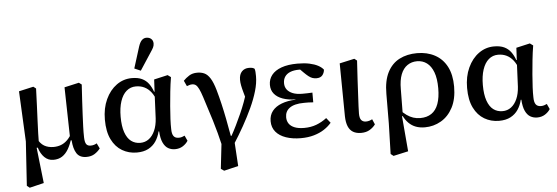

<svg xmlns="http://www.w3.org/2000/svg" viewBox="-57 -961 3874 1336"><g transform="rotate(-5 1880.5 -292.5)"><path d="M82 177 102 -131 85 -483 187 -506 205 -492Q203 -428 200.5 -373.5Q198 -319 196 -271Q194 -223 192.5 -179Q191 -135 191 -92L173 -81L201 168L101 192ZM513 13Q466 13 445 -19.5Q424 -52 420 -111L411 -112L403 -483L505 -506L524 -492Q520 -429 517 -377Q514 -325 512 -281.5Q510 -238 508.5 -199Q507 -160 508 -123Q509 -90 518.5 -76.5Q528 -63 549 -63Q562 -63 573 -66.5Q584 -70 592 -75L610 -38Q594 -17 570.5 -2Q547 13 513 13ZM282 13Q246 13 220 -12.5Q194 -38 181 -81L163 -80L176 -152Q198 -108 226 -92Q254 -76 291 -76Q319 -76 343 -85Q367 -94 387.5 -114Q408 -134 424 -165L434 -128H419Q406 -83 387.5 -51.5Q369 -20 343.5 -3.5Q318 13 282 13Z M865 13Q809 13 763 -14Q717 -41 690 -95.5Q663 -150 663 -234Q663 -314 691.5 -375.5Q720 -437 768 -471.5Q816 -506 875 -506Q918 -506 946 -492.5Q974 -479 992 -454.5Q1010 -430 1021 -398H1051L1037 -328Q1024 -368 1004 -394Q984 -420 957.5 -433Q931 -446 898 -446Q860 -446 832 -422Q804 -398 789 -352.5Q774 -307 774 -245Q774 -179 789 -136Q804 -93 831 -72.5Q858 -52 895 -52Q929 -52 955 -71.5Q981 -91 997 -127Q1013 -163 1016 -212L1024 -388L1029 -483L1125 -505L1147 -489Q1139 -441 1133.5 -389Q1128 -337 1124 -288.5Q1120 -240 1118 -199Q1116 -158 1117 -130Q1117 -95 1128.5 -79.5Q1140 -64 1164 -64Q1177 -64 1187.5 -67.5Q1198 -71 1206 -75L1223 -38Q1210 -17 1186.5 -2Q1163 13 1131 13Q1106 13 1084.5 1Q1063 -11 1049 -40.5Q1035 -70 1032 -120H1028Q1019 -82 999 -52Q979 -22 946 -4.5Q913 13 865 13ZM898 -571 945 -721Q955 -751 968.5 -764Q982 -777 1000 -777Q1021 -777 1034 -765Q1047 -753 1047 -733Q1047 -718 1040.5 -705Q1034 -692 1021 -673L942 -552Z M1437 177 1463 -52 1461 23Q1438 -76 1411.5 -162.5Q1385 -249 1358 -331Q1346 -368 1336 -388.5Q1326 -409 1315.5 -417.5Q1305 -426 1289 -426Q1279 -426 1270 -423Q1261 -420 1252 -417L1234 -456Q1251 -474 1274.5 -489Q1298 -504 1332 -504Q1359 -504 1381 -494Q1403 -484 1421.5 -455Q1440 -426 1456 -370Q1469 -324 1481 -273Q1493 -222 1504 -165.5Q1515 -109 1526 -46L1546 -43L1559 168L1459 192ZM1543 15 1525 -34Q1548 -75 1567 -114Q1586 -153 1603.5 -192Q1621 -231 1636 -271.5Q1651 -312 1665 -356L1662 -261Q1649 -308 1640.5 -338Q1632 -368 1628 -389Q1624 -410 1624 -428Q1624 -466 1643 -486Q1662 -506 1693 -506Q1708 -506 1717 -503.5Q1726 -501 1732 -496Q1735 -486 1736 -474Q1737 -462 1737 -443Q1737 -396 1721 -341Q1705 -286 1677.5 -226.5Q1650 -167 1615.5 -105.5Q1581 -44 1543 15Z M2011 13Q1953 13 1907.5 -2.5Q1862 -18 1836.5 -48.5Q1811 -79 1811 -123Q1811 -165 1834 -194Q1857 -223 1899 -239Q1941 -255 1996 -257V-259Q1946 -260 1908 -273.5Q1870 -287 1849 -312.5Q1828 -338 1828 -375Q1828 -414 1851 -443.5Q1874 -473 1919.5 -489.5Q1965 -506 2032 -506Q2080 -506 2115 -498.5Q2150 -491 2174.5 -478Q2199 -465 2212 -448Q2210 -425 2196.5 -409Q2183 -393 2156 -393Q2140 -393 2127 -397.5Q2114 -402 2100 -413Q2086 -424 2069 -441L2031 -479L2107 -475L2133 -452Q2113 -457 2091 -460Q2069 -463 2040 -463Q2003 -463 1978 -453Q1953 -443 1940 -424Q1927 -405 1927 -378Q1927 -352 1941 -333.5Q1955 -315 1981.5 -304.5Q2008 -294 2049 -294Q2066 -294 2082 -294.5Q2098 -295 2118 -296V-228Q2098 -230 2083.5 -230Q2069 -230 2054 -230Q2019 -230 1993.5 -223.5Q1968 -217 1952 -205Q1936 -193 1928.5 -177Q1921 -161 1921 -141Q1921 -115 1934 -96Q1947 -77 1973.5 -66.5Q2000 -56 2040 -56Q2087 -56 2125.5 -70.5Q2164 -85 2198 -111L2226 -76Q2205 -51 2174.5 -31Q2144 -11 2103 1Q2062 13 2011 13Z M2432 13Q2398 13 2375.5 -0.5Q2353 -14 2341.5 -41.5Q2330 -69 2329 -112L2325 -482L2429 -505L2447 -491Q2442 -418 2439 -358Q2436 -298 2433.5 -251.5Q2431 -205 2429.5 -172.5Q2428 -140 2428 -123Q2428 -90 2439.5 -76.5Q2451 -63 2472 -63Q2485 -63 2496 -66.5Q2507 -70 2516 -75L2532 -38Q2518 -18 2493 -2.5Q2468 13 2432 13Z M2623 177 2629 -36 2630 -242Q2630 -334 2660 -392.5Q2690 -451 2743.5 -478.5Q2797 -506 2867 -506Q2937 -506 2991 -477Q3045 -448 3074.5 -391.5Q3104 -335 3104 -252Q3104 -165 3073 -106Q3042 -47 2990 -17Q2938 13 2877 13Q2842 13 2814 2.5Q2786 -8 2764.5 -29.5Q2743 -51 2728 -82H2707L2713 -124Q2735 -100 2757 -84.5Q2779 -69 2802 -61.5Q2825 -54 2851 -54Q2897 -54 2929 -75.5Q2961 -97 2977 -141Q2993 -185 2993 -250Q2993 -318 2976.5 -362Q2960 -406 2930.5 -428Q2901 -450 2862 -450Q2824 -450 2794.5 -430Q2765 -410 2749 -369.5Q2733 -329 2733 -266L2731 -81L2725 -76L2746 169L2642 192Z M3395 13Q3339 13 3293 -14Q3247 -41 3220 -95.5Q3193 -150 3193 -234Q3193 -314 3221.5 -375.5Q3250 -437 3298 -471.5Q3346 -506 3405 -506Q3448 -506 3476 -492.5Q3504 -479 3522 -454.5Q3540 -430 3551 -398H3581L3567 -328Q3554 -368 3534 -394Q3514 -420 3487.5 -433Q3461 -446 3428 -446Q3390 -446 3362 -422Q3334 -398 3319 -352.5Q3304 -307 3304 -245Q3304 -179 3319 -136Q3334 -93 3361 -72.5Q3388 -52 3425 -52Q3459 -52 3485 -71.5Q3511 -91 3527 -127Q3543 -163 3546 -212L3554 -388L3559 -483L3655 -505L3677 -489Q3669 -441 3663.5 -389Q3658 -337 3654 -288.5Q3650 -240 3648 -199Q3646 -158 3647 -130Q3647 -95 3658.5 -79.5Q3670 -64 3694 -64Q3707 -64 3717.5 -67.5Q3728 -71 3736 -75L3753 -38Q3740 -17 3716.5 -2Q3693 13 3661 13Q3636 13 3614.5 1Q3593 -11 3579 -40.5Q3565 -70 3562 -120H3558Q3549 -82 3529 -52Q3509 -22 3476 -4.5Q3443 13 3395 13Z"/></g></svg>

Font: Source Serif 4 Medium
Style: Regular
Weight: 500
Designer: Frank Grießhammer
Foundry: Adobe Systems Incorporated
Version: Version 4.004;hotconv 1.0.116;makeotfexe 2.5.65601